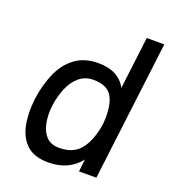

<svg xmlns="http://www.w3.org/2000/svg" viewBox="-131 -797 806 905"><g transform="rotate(20 272.5 -345.0)"><path d="M277 -511Q379 -511 418 -438L450 -700H538L452 0H365L372 -62Q316 10 213 10Q143 10 105.5 -24.5Q68 -59 56 -118Q44 -177 53 -250V-251Q63 -324 89 -383Q115 -442 161.5 -476.5Q208 -511 277 -511ZM283 -429Q240 -429 210.5 -403.5Q181 -378 164 -337Q147 -296 141 -250Q135 -203 142.5 -162.5Q150 -122 173 -97Q196 -72 239 -72Q307 -72 343 -114.5Q379 -157 394 -240L396 -261Q401 -344 376 -386.5Q351 -429 283 -429Z"/></g></svg>

Font: Haskoy Medium
Style: Italic
Weight: 500
Designer: Ertekin Erdin
Foundry: Ertekin Erdin
Version: Version 2.000; ttfautohint (v1.8.4.7-5d5b)